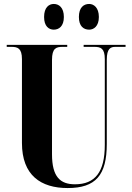

<svg xmlns="http://www.w3.org/2000/svg" viewBox="-20 -941 668 971"><path d="M431 -791C454 -791 480 -808 480 -855C480 -903 454 -921 431 -921C403 -921 379 -903 379 -855C379 -808 403 -791 431 -791ZM252 -791C278 -791 303 -808 303 -855C303 -903 278 -921 252 -921C227 -921 203 -903 203 -855C203 -808 227 -791 252 -791ZM322 10C464 10 520 -55 520 -213V-638C520 -697 540 -704 564 -704H615V-714H403V-704H457C489 -704 510 -697 510 -642V-208C510 -71 461 -9 359 -9C285 -9 243 -46 243 -161V-638C243 -697 264 -704 296 -704H320V-714H14V-704H38C69 -704 91 -697 91 -642V-218C91 -54 187 10 322 10Z"/></svg>

Font: Noto Serif Display Condensed Extra
Style: Regular
Weight: 800
Width: 3
Designer: Monotype Design Team
Foundry: Monotype Imaging Inc.
Version: Version 1.900